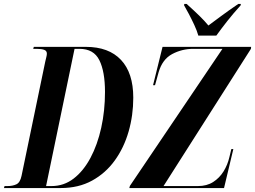

<svg xmlns="http://www.w3.org/2000/svg" viewBox="-54 -951 1290 971"><path d="M-34 0 -31 -10H-16Q10 -10 29 -19Q48 -28 55 -62L175 -640Q178 -653 180.5 -663Q183 -673 183 -680Q183 -694 169.5 -699Q156 -704 131 -704H114L117 -714H380Q496 -714 558 -648Q620 -582 620 -457Q620 -368 596.5 -286Q573 -204 526.5 -139.5Q480 -75 411.5 -37.5Q343 0 253 0ZM207 -10Q269 -10 318.5 -48Q368 -86 403.5 -152.5Q439 -219 458 -305Q477 -391 477 -486Q477 -589 448.5 -646.5Q420 -704 348 -704H323L179 -10ZM600 0 603 -11 1071 -704H924Q866 -704 816.5 -677.5Q767 -651 748 -585L730 -520H720L768 -714H1216L1215 -704L773 -10H947Q992 -10 1024 -30.5Q1056 -51 1076.5 -84Q1097 -117 1106 -156L1116 -197H1126L1079 0ZM949 -771Q942 -796 928.5 -825Q915 -854 901 -880.5Q887 -907 877 -924L878 -931H890Q929 -896 955 -870.5Q981 -845 1000 -822Q1027 -842 1064 -869.5Q1101 -897 1151 -931H1164L1163 -924Q1125 -882 1095.5 -844.5Q1066 -807 1040 -771Z"/></svg>

Font: Noto Serif Display ExtraCondensed
Style: Bold Italic
Weight: 700
Width: 2
Italic angle: -12°
Designer: Monotype Design Team
Foundry: Monotype Imaging Inc.
Version: Version 2.009